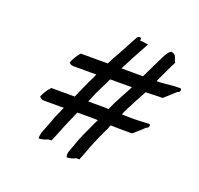

<svg xmlns="http://www.w3.org/2000/svg" viewBox="-112 -722 900 869"><g transform="rotate(20 338.0 -288.0)"><path d="M87 -194C90 -188 98 -182 109 -182H205C194 -155 181 -132 173 -105L153 -54C146 -38 144 -23 145 -13C160 -13 177 -18 188 -24H203L224 -74C238 -112 254 -145 270 -183H345C352 -183 360 -183 369 -182C364 -172 358 -162 354 -151C338 -116 320 -80 308 -43L293 -2C290 8 291 18 294 24C309 24 325 19 336 13H351L373 -43L376 -53C391 -90 407 -127 425 -163C426 -167 429 -177 433 -180C447 -180 462 -179 476 -179H535C552 -193 569 -209 586 -225C601 -228 603 -249 589 -246C568 -245 545 -243 523 -243H502C488 -243 475 -244 462 -244C467 -257 472 -268 477 -277C494 -310 510 -342 529 -375C550 -375 571 -377 591 -377H610C628 -392 645 -409 663 -425C678 -427 681 -448 666 -446L637 -445C611 -443 585 -439 558 -439C563 -449 568 -461 573 -472C582 -492 592 -511 601 -531L609 -546C600 -557 604 -584 576 -587C559 -579 549 -554 539 -534C524 -503 508 -471 493 -439H389C411 -483 434 -525 457 -567L465 -582L424 -587C433 -600 415 -606 407 -594L396 -574C393 -570 392 -566 389 -561C369 -521 343 -479 323 -439H193C180 -424 168 -405 160 -385C163 -379 171 -374 182 -374H292C286 -360 279 -345 271 -330C259 -303 246 -274 234 -247H121C107 -232 95 -214 87 -194ZM299 -247 310 -273C322 -304 339 -333 352 -362C354 -366 356 -370 357 -373L359 -375H463C440 -330 417 -293 397 -246C387 -247 379 -247 371 -247Z"/></g></svg>

Font: SolarCharger
Style: 552
Weight: 400
Designer: Mew Too
Foundry: Cannot Into Space Fonts/KineticPlasma Fonts
Version: Version 1.100